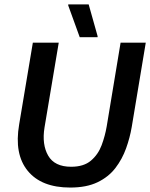

<svg xmlns="http://www.w3.org/2000/svg" viewBox="-20 -845 686 877"><path d="M300.8 11.7Q169.2 11.7 106.7 -64.6Q44.2 -140.8 67.5 -276.7L130 -650H248.3L183.3 -262.5Q170.8 -185 200 -134.2Q229.2 -83.3 305 -83.3Q362.5 -83.3 395.4 -111.3Q428.3 -139.2 444.2 -181.7Q460 -224.2 467.5 -268.3L530.8 -650H645.8L581.7 -265Q573.3 -215.8 555.8 -167.1Q538.3 -118.3 507.1 -77.5Q475.8 -36.7 425.4 -12.5Q375 11.7 300.8 11.7ZM344.2 -675 291.7 -820V-825H385L425.8 -680V-675Z"/></svg>

Font: Familjen Grotesk GF Medium
Style: Italic
Weight: 500
Designer: Anders Wikstroem, Jonas Baeckman, Matilda Gysing, Kristian Moeller
Foundry: Familjen STHML AB
Version: Version 2.000; Beta; Release 4; Build 6